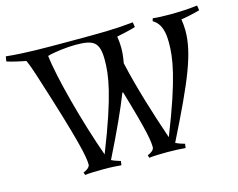

<svg xmlns="http://www.w3.org/2000/svg" viewBox="-136 -801 1170 945"><g transform="rotate(-15 449.0 -328.5)"><path d="M330 -34C395 -164 439 -261 470 -340H474C540 -117 545 -72 545 -41C545 -27 524 -14 511 -10L515 4C538 1 577 0 609 0C650 0 676 2 700 4L703 -17C688 -21 668 -28 657 -34C796 -312 849 -439 849 -555C849 -575 847 -592 844 -613C867 -616 918 -627 940 -634L936 -659C899 -654 845 -651 795 -651C763 -651 732 -652 709 -655L705 -641C748 -616 755 -567 755 -518C755 -443 743 -344 634 -69C589 -200 543 -348 514 -478C519 -505 522 -530 522 -555C522 -575 520 -592 517 -613C540 -617 591 -629 613 -636L609 -661C512 -651 449 -651 296 -651C143 -651 59 -651 -38 -661L-42 -636C-19 -628 30 -617 54 -613C66 -587 76 -557 85 -529C203 -161 218 -79 218 -41C218 -27 197 -14 184 -10L188 4C211 1 250 0 282 0C323 0 349 2 373 4L376 -17C361 -21 341 -28 330 -34ZM428 -518C428 -443 416 -344 307 -69C242 -250 176 -499 164 -609C200 -620 269 -627 306 -627C399 -627 428 -611 428 -518Z"/></g></svg>

Font: Almendra
Style: Regular
Weight: 400
Designer: Ana Sanfelippo
Foundry: Ana Sanfelippo
Version: Version 1.003